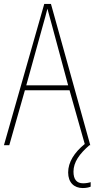

<svg xmlns="http://www.w3.org/2000/svg" viewBox="-20 -735 479 972"><path d="M352 134C352 86 382 44 433 0H437L238 -715H204L0 0H27L106 -278H332L409 -6C356 37 325 86 325 138C325 189 355 217 399 217C415 217 430 214 439 210V187C431 190 415 193 401 193C368 193 352 173 352 134ZM243 -607 325 -303H113L197 -606C206 -638 213 -662 220 -691C228 -660 235 -637 243 -607Z"/></svg>

Font: Noto Sans Myanmar UI Condensed Thin
Style: Regular
Weight: 100
Width: 3
Designer: Monotype Design Team
Foundry: Monotype Imaging Inc.
Version: Version 2.103